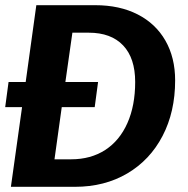

<svg xmlns="http://www.w3.org/2000/svg" viewBox="-33 -720 725 740"><path d="M642 -410Q642 -289 593.5 -196Q545 -103 457.5 -51.5Q370 0 256 0H9L52 -307H-13L0 -404H66L107 -700H334Q428 -700 497.5 -664.5Q567 -629 604.5 -563.5Q642 -498 642 -410ZM488 -404Q488 -496 441.5 -545Q395 -594 309 -594H246L219 -404H345L332 -307H205L177 -106H241Q317 -106 372.5 -142Q428 -178 458 -245.5Q488 -313 488 -404Z"/></svg>

Font: Krub
Style: Bold Italic
Weight: 700
Italic angle: -8°
Designer: Ekaluck Peanpanawate
Foundry: Cadson Demak Co.,Ltd.
Version: Version 1.000; ttfautohint (v1.6)